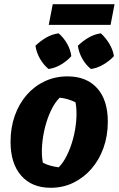

<svg xmlns="http://www.w3.org/2000/svg" viewBox="-20 -877 563 910"><path d="M220 13Q131 13 80.5 -44.5Q30 -102 30 -205Q30 -272 50 -328.5Q70 -385 106.5 -427Q143 -469 192.5 -492Q242 -515 300 -515Q390 -515 440.5 -459Q491 -403 491 -300Q491 -233 470.5 -176Q450 -119 413.5 -77Q377 -35 328 -11Q279 13 220 13ZM258 -84Q278 -103 296 -138.5Q314 -174 326 -218Q338 -262 341.5 -308Q345 -354 338 -392Q320 -401 301.5 -406.5Q283 -412 263 -414Q242 -394 224 -358Q206 -322 194.5 -278Q183 -234 179.5 -189Q176 -144 183 -106Q200 -97 218 -92Q236 -87 258 -84ZM211 -759 230 -857H523L504 -759ZM210 -550Q187 -569 170 -598Q153 -627 148 -660Q169 -681 197.5 -698Q226 -715 258 -719Q282 -698 298 -670Q314 -642 318 -611Q299 -589 270 -571.5Q241 -554 210 -550ZM411 -550Q387 -569 370.5 -598Q354 -627 349 -660Q370 -681 398.5 -698Q427 -715 458 -719Q481 -698 498 -670Q515 -642 520 -611Q500 -589 470.5 -571.5Q441 -554 411 -550Z"/></svg>

Font: Piazzolla Thin Black
Style: Italic
Weight: 900
Italic angle: -11.3°
Version: Version 2.005